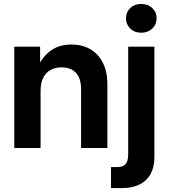

<svg xmlns="http://www.w3.org/2000/svg" viewBox="-20 -753 858 977"><path d="M186.5 -289.1V0H52.7V-515.6H184.1V-382.8H159.7Q184.6 -451.7 229.7 -489Q274.9 -526.4 343.8 -526.4Q398.4 -526.4 439.5 -502.7Q480.5 -479 503.4 -433.6Q526.4 -388.2 526.4 -322.8V0H392.6V-299.3Q392.6 -354 366.7 -382.1Q340.8 -410.2 293.5 -410.2Q262.2 -410.2 238 -397.5Q213.9 -384.8 200.2 -357.9Q186.5 -331.1 186.5 -289.1ZM632.3 -515.6H765.6V47.9Q765.6 96.2 746.8 131.3Q728 166.5 690.9 185.3Q653.8 204.1 599.1 204.1H544.9V97.2H577.1Q606 97.2 619.1 81.8Q632.3 66.4 632.3 32.7ZM698.7 -586.4Q665 -586.4 643.1 -607.4Q621.1 -628.4 621.1 -659.7Q621.1 -691.4 643.1 -712.2Q665 -732.9 698.7 -732.9Q732.4 -732.9 754.6 -712.2Q776.9 -691.4 776.9 -659.7Q776.9 -628.4 754.6 -607.4Q732.4 -586.4 698.7 -586.4Z"/></svg>

Font: Inter Cardless Display
Style: Bold
Weight: 700
Designer: Rasmus Andersson
Foundry: rsms
Version: Version 4.001;git-9221beed3